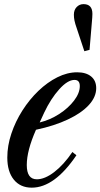

<svg xmlns="http://www.w3.org/2000/svg" viewBox="-20 -876 474 907"><path d="M130 10.5Q76 10.5 45.2 -27.5Q14.5 -65.5 14.5 -131.5Q14.5 -188 33.8 -245.2Q53 -302.5 86 -354.2Q119 -406 161.5 -446.8Q204 -487.5 251 -511Q298 -534.5 344.5 -534.5Q386.5 -534.5 410.5 -514.8Q434.5 -495 434.5 -459.5Q434.5 -418 399.8 -380Q365 -342 301 -311.8Q237 -281.5 150 -263Q106.5 -164.5 106.5 -96.5Q106.5 -29 154 -29Q191.5 -29 236.2 -63.2Q281 -97.5 322 -158L341 -142.5Q237.5 10.5 130 10.5ZM167.5 -297.5Q216.5 -309.5 259.8 -337.5Q303 -365.5 330 -401Q357 -436.5 357 -469.5Q357 -498.5 332 -498.5Q299.5 -498.5 259.8 -454.2Q220 -410 188.5 -343.5ZM378.5 -634 343 -741Q334.5 -765 331.8 -779Q329 -793 329 -806.5Q329 -829 342.2 -842.8Q355.5 -856.5 374.5 -856.5Q416.5 -856.5 416.5 -810.5Q416.5 -801.5 415.8 -793.5Q415 -785.5 414.5 -777L403 -640.5Z"/></svg>

Font: Libre Caslon Condensed Medium Italic
Style: Regular
Weight: 500
Italic angle: -22.583°
Designer: Pablo Impallari, Rodrigo Fuenzalida, Katja Schimmel, Ertekin Erdin
Foundry: Pablo Impallari, Rodrigo Fuenzalida
Version: Version 2.000; ttfautohint (v1.8.4.7-5d5b);gftools[0.9.33]